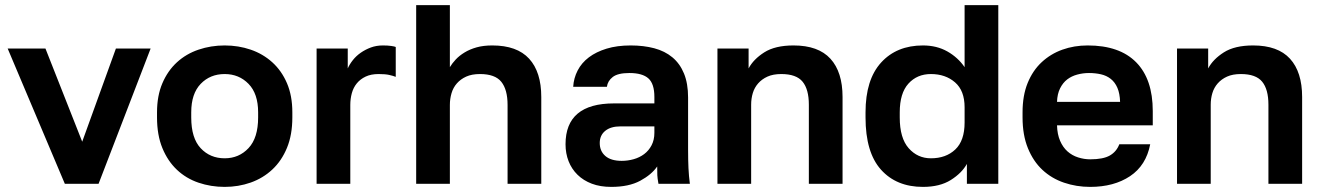

<svg xmlns="http://www.w3.org/2000/svg" viewBox="-20 -720 5175 752"><path d="M10 -530H158L302 -165L434 -530H570L366 0H234Z M860 12Q806 12 757.5 -4.5Q709 -21 673 -55Q637 -89 616 -140Q595 -191 595 -260V-280Q595 -345 616 -394Q637 -443 673 -476Q709 -509 757.5 -525.5Q806 -542 860 -542Q914 -542 962 -525.5Q1010 -509 1046.5 -476Q1083 -443 1104 -394Q1125 -345 1125 -280V-260Q1125 -192 1104 -141Q1083 -90 1046.5 -56Q1010 -22 962 -5Q914 12 860 12ZM860 -100Q916 -100 953.5 -140Q991 -180 991 -260V-280Q991 -353 953.5 -391.5Q916 -430 860 -430Q803 -430 766 -391.5Q729 -353 729 -280V-260Q729 -179 766 -139.5Q803 -100 860 -100Z M1220 -530H1342V-452Q1349 -468 1362 -484.5Q1375 -501 1393 -513.5Q1411 -526 1432.5 -534Q1454 -542 1480 -542Q1499 -542 1512.5 -540Q1526 -538 1530 -536V-419Q1520 -423 1504.5 -426.5Q1489 -430 1463 -430Q1433 -430 1412 -420Q1391 -410 1377.5 -393.5Q1364 -377 1358 -355Q1352 -333 1352 -309V0H1220Z M1610 -700H1742V-457Q1751 -472 1765 -487Q1779 -502 1799.5 -514.5Q1820 -527 1846.5 -534.5Q1873 -542 1908 -542Q2005 -542 2052.5 -490Q2100 -438 2100 -340V0H1968V-309Q1968 -369 1943.5 -399.5Q1919 -430 1860 -430Q1828 -430 1806 -420Q1784 -410 1769.5 -393.5Q1755 -377 1748.5 -355Q1742 -333 1742 -309V0H1610Z M2374 12Q2331 12 2298 -0.5Q2265 -13 2242 -35.5Q2219 -58 2207 -88.5Q2195 -119 2195 -155Q2195 -315 2385 -315H2543V-340Q2543 -392 2519.5 -413Q2496 -434 2445 -434Q2400 -434 2380 -418.5Q2360 -403 2357 -380H2225Q2227 -414 2242.5 -444Q2258 -474 2286.5 -495.5Q2315 -517 2356 -529.5Q2397 -542 2450 -542Q2501 -542 2542.5 -531Q2584 -520 2613.5 -495.5Q2643 -471 2659 -432Q2675 -393 2675 -338V-135Q2675 -93 2676.5 -61.5Q2678 -30 2682 0H2559Q2555 -22 2554.5 -33.5Q2554 -45 2554 -68Q2532 -36 2487.5 -12Q2443 12 2374 12ZM2415 -90Q2439 -90 2462 -96.5Q2485 -103 2503 -116.5Q2521 -130 2532 -151Q2543 -172 2543 -200V-225H2410Q2372 -225 2350.5 -207.5Q2329 -190 2329 -160Q2329 -128 2351 -109Q2373 -90 2415 -90Z M2790 -530H2912V-452Q2931 -488 2973.5 -515Q3016 -542 3088 -542Q3185 -542 3232.5 -490Q3280 -438 3280 -340V0H3148V-310Q3148 -370 3123.5 -400Q3099 -430 3040 -430Q3008 -430 2986 -420Q2964 -410 2949.5 -393.5Q2935 -377 2928.5 -355.5Q2922 -334 2922 -310V0H2790Z M3595 12Q3491 12 3430.5 -55.5Q3370 -123 3370 -260V-280Q3370 -408 3431 -475Q3492 -542 3595 -542Q3649 -542 3690.5 -518.5Q3732 -495 3758 -457V-700H3890V0H3767V-78Q3747 -42 3704 -15Q3661 12 3595 12ZM3626 -100Q3685 -100 3721.5 -134.5Q3758 -169 3758 -240V-300Q3758 -365 3720.5 -397.5Q3683 -430 3626 -430Q3572 -430 3538 -392.5Q3504 -355 3504 -280V-260Q3504 -179 3539 -139.5Q3574 -100 3626 -100Z M4250 12Q4196 12 4147.5 -4.5Q4099 -21 4063 -54.5Q4027 -88 4006 -139.5Q3985 -191 3985 -260V-280Q3985 -346 4005 -395Q4025 -444 4060 -476.5Q4095 -509 4141 -525.5Q4187 -542 4240 -542Q4365 -542 4430 -476Q4495 -410 4495 -285V-229H4120Q4121 -194 4132 -168.5Q4143 -143 4161 -127Q4179 -111 4202.5 -103.5Q4226 -96 4250 -96Q4301 -96 4327 -111Q4353 -126 4364 -155H4485Q4469 -72 4406 -30Q4343 12 4250 12ZM4245 -434Q4222 -434 4199.5 -428Q4177 -422 4160 -409Q4143 -396 4132 -374Q4121 -352 4120 -321H4367Q4366 -354 4356.5 -376Q4347 -398 4330.5 -411Q4314 -424 4292 -429Q4270 -434 4245 -434Z M4590 -530H4712V-452Q4731 -488 4773.5 -515Q4816 -542 4888 -542Q4985 -542 5032.5 -490Q5080 -438 5080 -340V0H4948V-310Q4948 -370 4923.5 -400Q4899 -430 4840 -430Q4808 -430 4786 -420Q4764 -410 4749.5 -393.5Q4735 -377 4728.5 -355.5Q4722 -334 4722 -310V0H4590Z"/></svg>

Font: Golos Text DemiBold
Style: Regular
Weight: 600
Designer: A.Korolkova, Vitaly Kuzmin
Foundry: ParaType Ltd
Version: Version 2.002